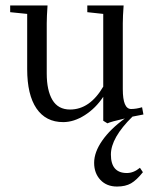

<svg xmlns="http://www.w3.org/2000/svg" viewBox="-20 -434 558 700"><path d="M210.4 11.2Q147 11.2 113 -38.6Q79.1 -88.4 79.1 -182.1V-383.3L17.1 -389.6V-414.1H153.3Q150.4 -373 150.4 -349.1V-166Q150.4 -104.5 171.1 -69.6Q191.9 -34.7 235.4 -34.7Q307.6 -34.7 356.4 -118.2V-383.3L298.3 -389.6V-414.1H430.7Q427.7 -373 427.7 -349.1V-108.9Q427.7 -36.6 458 -36.6Q476.6 -36.6 498 -43L502.9 -16.6Q491.7 -14.6 462.9 -8.8Q384.3 68.4 384.3 129.4Q384.3 196.8 442.4 196.8Q467.3 196.8 490.2 177.7L501 193.8Q478 222.7 457.8 234.4Q437.5 246.1 406.7 246.1Q368.7 246.1 345.9 221.7Q323.2 197.3 323.2 159.7Q323.2 121.1 352.5 78.9Q381.8 36.6 435.1 -2Q385.3 9.3 371.6 15.6L356.4 6.3V-81.1Q329.1 -39.6 289.3 -14.2Q249.5 11.2 210.4 11.2Z"/></svg>

Font: Elstob 18pt
Style: Regular
Weight: 400
Designer: Peter S. Baker
Version: Version 1.015